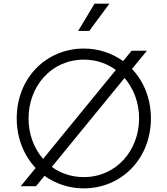

<svg xmlns="http://www.w3.org/2000/svg" viewBox="-20 -1024 921 1056"><path d="M441 12C645 12 810 -148 810 -373C810 -483 770 -577 706 -645L788 -745H704L657 -688C596 -732 521 -757 441 -757C237 -757 72 -598 72 -373C72 -263 112 -168 176 -100L94 0H178L225 -57C286 -13 360 12 441 12ZM137 -373C137 -547 260 -696 441 -696C509 -696 569 -675 617 -639L217 -150C166 -209 137 -287 137 -373ZM265 -106 665 -595C716 -536 745 -458 745 -373C745 -197 620 -50 441 -50C373 -50 313 -71 265 -106ZM410 -854H471L582 -1004H500Z"/></svg>

Font: Mluvka Light
Style: Regular
Weight: 300
Designer: Modified by Jiří Krblich, Original typeface by Gumpita Rahayu
Foundry: Gumpita Rahayu & Jiří Krblich
Version: Version 2.000;Glyphs 3.1.1 (3134)